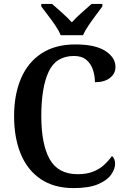

<svg xmlns="http://www.w3.org/2000/svg" viewBox="-20 -951 645 981"><path d="M356 10Q256 10 188 -36Q120 -82 86 -164.5Q52 -247 52 -358Q52 -467 87 -549.5Q122 -632 192 -678Q262 -724 365 -724Q467 -724 518.5 -690.5Q570 -657 570 -609Q570 -575 542 -553Q514 -531 465 -531Q465 -563 455 -594Q445 -625 421.5 -645Q398 -665 358 -665Q266 -665 228.5 -584.5Q191 -504 191 -358Q191 -214 234 -137.5Q277 -61 377 -61Q424 -61 457 -74.5Q490 -88 513 -109.5Q536 -131 552 -154Q568 -141 568 -114Q568 -88 548 -59Q528 -30 481.5 -10Q435 10 356 10ZM290 -771Q281 -794 263 -820.5Q245 -847 225 -873Q205 -899 191 -918V-931H246Q268 -912 297 -886Q326 -860 347 -837Q368 -860 397 -886Q426 -912 448 -931H503V-918Q489 -899 469.5 -873Q450 -847 432 -820.5Q414 -794 404 -771Z"/></svg>

Font: Noto Serif Georgian SemiCondensed SemiBold
Style: Regular
Weight: 600
Width: 4
Designer: Monotype Design Team, Akaki Razmadze
Foundry: Google LLC
Version: Version 2.003; ttfautohint (v1.8.4.7-5d5b)